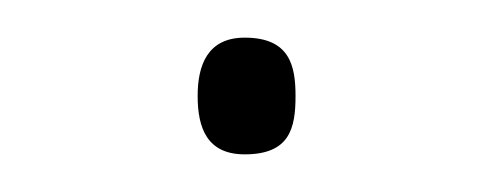

<svg xmlns="http://www.w3.org/2000/svg" viewBox="-20 -74 260 102"><path d="M85 -23C85 -6 90 8 110 8C134 8 137 -6 137 -23C137 -39 134 -54 110 -54C90 -54 85 -39 85 -23Z"/></svg>

Font: Noto Sans Lao UI Thin
Style: Regular
Weight: 100
Designer: Monotype Design Team
Foundry: Monotype Imaging Inc.
Version: Version 2.000